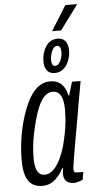

<svg xmlns="http://www.w3.org/2000/svg" viewBox="-62 -972 513 1021"><g transform="rotate(-5 194.5 -461.5)"><path d="M122 12Q89 12 67 -3.5Q45 -19 34.5 -51Q24 -83 24 -133Q24 -183 31 -236.5Q38 -290 52 -340Q68 -397 90 -442Q112 -487 142 -512.5Q172 -538 210 -538Q239 -538 257 -527Q275 -516 286 -497.5Q297 -479 301 -456H306L327 -526H373L351 -404Q347 -378 340 -338.5Q333 -299 325 -254.5Q317 -210 310 -169Q303 -128 298.5 -99.5Q294 -71 294 -64Q294 -53 297.5 -48Q301 -43 313 -43H345L338 -2Q328 3 314.5 7Q301 11 289 11Q269 11 253 -0.5Q237 -12 236 -41Q236 -48 237 -55Q238 -62 240 -71L235 -73Q220 -40 191 -14Q162 12 122 12ZM140 -46Q160 -46 178 -60Q196 -74 211 -98Q226 -122 238.5 -155.5Q251 -189 259 -228Q266 -260 270 -286.5Q274 -313 275.5 -335.5Q277 -358 277 -378Q277 -412 271 -435Q265 -458 252.5 -470Q240 -482 219 -482Q197 -482 178 -464.5Q159 -447 144.5 -414.5Q130 -382 118 -338Q108 -300 101 -265Q94 -230 91 -199Q88 -168 88 -140Q88 -92 101 -69Q114 -46 140 -46ZM239 -580Q213 -580 199 -598Q185 -616 185 -645Q185 -692 207.5 -726.5Q230 -761 271 -761Q298 -761 312 -743Q326 -725 326 -695Q326 -665 315.5 -638.5Q305 -612 286 -596Q267 -580 239 -580ZM245 -618Q258 -618 267 -630Q276 -642 280.5 -658.5Q285 -675 285 -690Q285 -705 280 -714Q275 -723 264 -723Q252 -723 243.5 -711Q235 -699 230.5 -682Q226 -665 226 -650Q226 -636 230.5 -627Q235 -618 245 -618ZM245 -803 327 -935H389L388 -931L293 -803Z"/></g></svg>

Font: Archivo ExtraCondensed Light
Style: Italic
Weight: 300
Width: 2
Italic angle: -10°
Designer: Hector Gatti
Foundry: Omnibus-Type
Version: Version 2.001